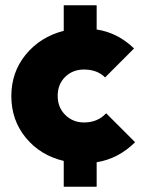

<svg xmlns="http://www.w3.org/2000/svg" viewBox="-20 -719 551 729"><path d="M493 -179Q429 -116 347 -103V-10H222V-108Q133 -129 78 -196Q23 -263 23 -354Q23 -445 78 -512Q133 -579 222 -602V-699H347V-607Q427 -595 489 -535L379 -425Q349 -455 299 -455Q256 -455 227.5 -427Q199 -399 199 -355Q199 -311 228 -282.5Q257 -254 299 -254Q351 -254 383 -289Z"/></svg>

Font: Outfit Extra Bold
Style: Regular
Weight: 800
Designer: Rodrigo Fuenzalida
Foundry: fragTYPE
Version: Version 1.000